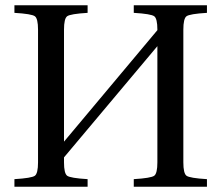

<svg xmlns="http://www.w3.org/2000/svg" viewBox="-20 -712 844 732"><path d="M35 0V-29Q101 -33 113 -42Q125 -51 125 -93V-599Q125 -641 113 -650Q101 -659 35 -663V-692H314V-663Q248 -659 236 -650Q224 -641 224 -599V-172L580 -597V-599Q580 -641 568 -650Q556 -659 490 -663V-692H769V-663Q703 -659 691 -650Q679 -641 679 -599V-93Q679 -51 691 -42Q703 -33 769 -29V0H490V-29Q556 -33 568 -42Q580 -51 580 -93V-536L224 -112V-93Q224 -51 236 -42Q248 -33 314 -29V0Z"/></svg>

Font: Linguistics Pro
Style: Regular
Weight: 400
Designer: Stefan Peev, Context Ltd
Foundry: Stefan Peev, Context Ltd
Version: Version 001.000